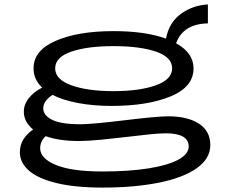

<svg xmlns="http://www.w3.org/2000/svg" viewBox="-20 -625 1028 870"><path d="M933 32Q933 94 871 137.5Q809 181 698.5 203Q588 225 445 225Q320 225 236 204.5Q152 184 111 148Q70 112 70 65Q70 32 86.5 6Q103 -20 130 -38Q88 -73 88 -119Q88 -153 111.5 -181.5Q135 -210 171 -228Q132 -265 132 -315Q132 -397 233.5 -440.5Q335 -484 494 -484Q639 -484 732 -450Q746 -523 799.5 -562Q853 -601 922 -605V-519Q810 -517 778 -429Q857 -385 857 -315Q857 -231 752.5 -188Q648 -145 485 -145Q404 -145 334.5 -158Q265 -171 218 -195Q176 -168 176 -134Q176 -102 216.5 -82Q257 -62 345 -62Q396 -62 544 -80Q692 -98 742 -98Q830 -98 881.5 -64.5Q933 -31 933 32ZM230 -315Q230 -265 303.5 -238.5Q377 -212 494 -212Q612 -212 686 -238.5Q760 -265 760 -315Q760 -366 687 -391Q614 -416 494 -416Q376 -416 303 -391Q230 -366 230 -315ZM835 39Q835 -21 731 -21Q703 -21 655.5 -16Q608 -11 558 -5Q500 2 439 8Q378 14 338 14Q248 14 187 -8Q162 15 162 47Q162 93 233.5 122.5Q305 152 444 152Q565 152 653 138Q741 124 788 98.5Q835 73 835 39Z"/></svg>

Font: BioRhyme Expanded
Style: Regular
Weight: 400
Width: 7
Designer: Aoife Mooney
Foundry: Aoife Mooney Type
Version: Version 1.000